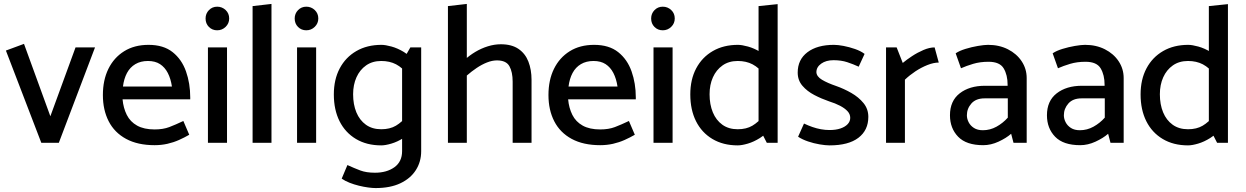

<svg xmlns="http://www.w3.org/2000/svg" viewBox="-20 -726 6332 976"><path d="M279 0 463 -485H364L236 -135L102 -503L10 -469L190 0Z M947 -221V-231Q947 -302 925.5 -363Q904 -424 857.5 -461Q811 -498 735 -498Q663 -498 611 -465.5Q559 -433 531 -376Q503 -319 503 -243Q503 -167 532.5 -109.5Q562 -52 621 -20Q680 12 766 12Q800 12 831 5Q862 -2 890 -14.5Q918 -27 942 -41L912 -111Q872 -92 840.5 -80Q809 -68 766 -68Q712 -68 677 -87.5Q642 -107 624.5 -142Q607 -177 603 -221ZM605 -286Q610 -326 625.5 -355Q641 -384 668 -400Q695 -416 732 -416Q769 -416 793.5 -400Q818 -384 833 -355Q848 -326 854 -286Z M1134 0V-485H1037V0ZM1084 -572Q1109 -572 1127 -589.5Q1145 -607 1145 -632Q1145 -658 1127 -675Q1109 -692 1084 -692Q1059 -692 1042 -674.5Q1025 -657 1025 -632Q1025 -606 1042 -589Q1059 -572 1084 -572Z M1360 0V-706L1264 -695V0Z M1587 0V-485H1490V0ZM1537 -572Q1562 -572 1580 -589.5Q1598 -607 1598 -632Q1598 -658 1580 -675Q1562 -692 1537 -692Q1512 -692 1495 -674.5Q1478 -657 1478 -632Q1478 -606 1495 -589Q1512 -572 1537 -572Z M2121 -485H2066L2024 -412V42Q2024 96 1985 124Q1946 152 1886 152Q1842 152 1811.5 140.5Q1781 129 1746 113L1717 182Q1734 194 1757 203Q1780 212 1804.5 218Q1829 224 1851.5 227Q1874 230 1889 230Q1964 230 2015.5 205.5Q2067 181 2094 138.5Q2121 96 2121 43ZM2054 -142Q2023 -105 1992.5 -87Q1962 -69 1918 -69Q1872 -69 1840 -92Q1808 -115 1791.5 -155Q1775 -195 1775 -247Q1775 -295 1792 -333Q1809 -371 1841 -393.5Q1873 -416 1918 -416Q1961 -416 1993.5 -399Q2026 -382 2057 -343L2085 -411Q2064 -443 2032.5 -462Q2001 -481 1970 -489.5Q1939 -498 1919 -498Q1846 -498 1791.5 -466.5Q1737 -435 1707 -378.5Q1677 -322 1677 -246Q1677 -168 1706 -110Q1735 -52 1789.5 -19.5Q1844 13 1918 13Q1939 13 1969.5 4Q2000 -5 2031 -24.5Q2062 -44 2083 -73Z M2353 -342Q2377 -363 2403 -380.5Q2429 -398 2455.5 -408.5Q2482 -419 2506 -419Q2553 -419 2569.5 -389.5Q2586 -360 2586 -311V0H2682V-320Q2682 -372 2666 -413Q2650 -454 2615.5 -477.5Q2581 -501 2526 -501Q2493 -501 2459.5 -490.5Q2426 -480 2396 -462Q2366 -444 2341 -421ZM2353 0V-706L2257 -695V0Z M3212 -221V-231Q3212 -302 3190.5 -363Q3169 -424 3122.5 -461Q3076 -498 3000 -498Q2928 -498 2876 -465.5Q2824 -433 2796 -376Q2768 -319 2768 -243Q2768 -167 2797.5 -109.5Q2827 -52 2886 -20Q2945 12 3031 12Q3065 12 3096 5Q3127 -2 3155 -14.5Q3183 -27 3207 -41L3177 -111Q3137 -92 3105.5 -80Q3074 -68 3031 -68Q2977 -68 2942 -87.5Q2907 -107 2889.5 -142Q2872 -177 2868 -221ZM2870 -286Q2875 -326 2890.5 -355Q2906 -384 2933 -400Q2960 -416 2997 -416Q3034 -416 3058.5 -400Q3083 -384 3098 -355Q3113 -326 3119 -286Z M3399 0V-485H3302V0ZM3349 -572Q3374 -572 3392 -589.5Q3410 -607 3410 -632Q3410 -658 3392 -675Q3374 -692 3349 -692Q3324 -692 3307 -674.5Q3290 -657 3290 -632Q3290 -606 3307 -589Q3324 -572 3349 -572Z M3836 -82 3878 0H3933V-705L3836 -695ZM3866 -142Q3835 -105 3804.5 -87Q3774 -69 3730 -69Q3684 -69 3652 -92Q3620 -115 3603.5 -155Q3587 -195 3587 -247Q3587 -295 3604 -333Q3621 -371 3653 -393.5Q3685 -416 3730 -416Q3773 -416 3805.5 -399Q3838 -382 3869 -343L3897 -411Q3876 -443 3844.5 -462Q3813 -481 3782 -489.5Q3751 -498 3731 -498Q3658 -498 3603.5 -466.5Q3549 -435 3519 -378.5Q3489 -322 3489 -246Q3489 -168 3518 -110Q3547 -52 3601.5 -19.5Q3656 13 3730 13Q3751 13 3781.5 4Q3812 -5 3843 -24.5Q3874 -44 3895 -73Z M4037 -31Q4058 -17 4087.5 -7Q4117 3 4147 8Q4177 13 4197 13Q4293 13 4343.5 -25.5Q4394 -64 4394 -132Q4394 -172 4369.5 -202Q4345 -232 4307.5 -253.5Q4270 -275 4230 -289Q4186 -304 4158.5 -320.5Q4131 -337 4130 -359Q4130 -385 4154.5 -402.5Q4179 -420 4217 -420Q4256 -420 4286.5 -410Q4317 -400 4345 -387L4375 -452Q4355 -467 4326 -477Q4297 -487 4268.5 -492.5Q4240 -498 4219 -498Q4134 -498 4084.5 -460.5Q4035 -423 4035 -357Q4035 -318 4059 -290Q4083 -262 4119.5 -243Q4156 -224 4194 -211Q4226 -201 4250 -188.5Q4274 -176 4288 -161Q4302 -146 4302 -127Q4302 -109 4289 -95Q4276 -81 4252.5 -73Q4229 -65 4197 -65Q4175 -65 4153 -69Q4131 -73 4109.5 -80.5Q4088 -88 4067 -98Z M4580 0V-321Q4604 -344 4633.5 -363.5Q4663 -383 4694.5 -395.5Q4726 -408 4752 -408L4731 -485Q4705 -485 4674.5 -472Q4644 -459 4616 -440.5Q4588 -422 4569 -406L4538 -485H4484V0Z M4895 -140Q4895 -174 4918 -200Q4941 -226 4985 -226H5103V-128Q5078 -100 5045.5 -82Q5013 -64 4976 -64Q4949 -64 4931 -75.5Q4913 -87 4904 -104.5Q4895 -122 4895 -140ZM4865 -379Q4892 -391 4927 -401.5Q4962 -412 5005 -412Q5062 -412 5082 -378.5Q5102 -345 5102 -295V-290H4987Q4908 -290 4858.5 -251.5Q4809 -213 4809 -140Q4809 -74 4850.5 -31Q4892 12 4978 12Q5017 12 5056 -6Q5095 -24 5120 -46L5132 0H5199V-329Q5199 -376 5173.5 -414.5Q5148 -453 5103.5 -475.5Q5059 -498 5003 -498Q4983 -498 4951 -492.5Q4919 -487 4888 -477.5Q4857 -468 4838 -455Z M5388 -140Q5388 -174 5411 -200Q5434 -226 5478 -226H5596V-128Q5571 -100 5538.5 -82Q5506 -64 5469 -64Q5442 -64 5424 -75.5Q5406 -87 5397 -104.5Q5388 -122 5388 -140ZM5358 -379Q5385 -391 5420 -401.5Q5455 -412 5498 -412Q5555 -412 5575 -378.5Q5595 -345 5595 -295V-290H5480Q5401 -290 5351.5 -251.5Q5302 -213 5302 -140Q5302 -74 5343.5 -31Q5385 12 5471 12Q5510 12 5549 -6Q5588 -24 5613 -46L5625 0H5692V-329Q5692 -376 5666.5 -414.5Q5641 -453 5596.5 -475.5Q5552 -498 5496 -498Q5476 -498 5444 -492.5Q5412 -487 5381 -477.5Q5350 -468 5331 -455Z M6125 -82 6167 0H6222V-705L6125 -695ZM6155 -142Q6124 -105 6093.5 -87Q6063 -69 6019 -69Q5973 -69 5941 -92Q5909 -115 5892.5 -155Q5876 -195 5876 -247Q5876 -295 5893 -333Q5910 -371 5942 -393.5Q5974 -416 6019 -416Q6062 -416 6094.5 -399Q6127 -382 6158 -343L6186 -411Q6165 -443 6133.5 -462Q6102 -481 6071 -489.5Q6040 -498 6020 -498Q5947 -498 5892.5 -466.5Q5838 -435 5808 -378.5Q5778 -322 5778 -246Q5778 -168 5807 -110Q5836 -52 5890.5 -19.5Q5945 13 6019 13Q6040 13 6070.5 4Q6101 -5 6132 -24.5Q6163 -44 6184 -73Z"/></svg>

Font: Catamaran Thin Medium
Style: Regular
Weight: 500
Version: Version 2.000